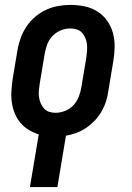

<svg xmlns="http://www.w3.org/2000/svg" viewBox="-20 -548 540 783"><path d="M102 215 138 0Q116 -7 97 -18.5Q78 -30 63.5 -47Q49 -64 40.5 -85Q32 -106 28.5 -128.5Q25 -151 26.5 -175Q28 -199 31 -222L51 -342Q55 -367 64 -392Q73 -417 87.5 -439Q102 -461 123 -479Q144 -497 168 -508Q192 -519 217 -523.5Q242 -528 267 -528Q297 -528 325.5 -522Q354 -516 377.5 -501Q401 -486 417 -463.5Q433 -441 440.5 -413.5Q448 -386 447.5 -356.5Q447 -327 442 -298L422 -178Q419 -156 412.5 -135Q406 -114 394.5 -94Q383 -74 367 -57Q351 -40 332 -27Q313 -14 291.5 -6Q270 2 249 5L214 215ZM207 -88Q226 -88 246 -96Q266 -104 280 -119.5Q294 -135 301.5 -154.5Q309 -174 312 -193L332 -313Q334 -327 335 -341Q336 -355 334.5 -368Q333 -381 328 -393Q323 -405 314.5 -414.5Q306 -424 293 -428Q280 -432 266 -432Q247 -432 227.5 -424Q208 -416 193.5 -400.5Q179 -385 172 -365.5Q165 -346 162 -327L142 -207Q140 -193 138.5 -179Q137 -165 139 -152Q141 -139 146 -127Q151 -115 159.5 -105.5Q168 -96 180.5 -92Q193 -88 207 -88Z"/></svg>

Font: Iosevka Curly
Style: Bold Italic
Weight: 700
Italic angle: -9°
Monospace: yes
Designer: Belleve Invis
Foundry: Belleve Invis
Version: Version 22.1.2; ttfautohint (v1.8.4)